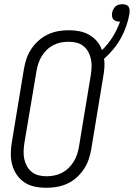

<svg xmlns="http://www.w3.org/2000/svg" viewBox="-20 -887 638 915"><path d="M201 8Q173 8 146 2.5Q119 -3 97 -17.5Q75 -32 60 -54Q45 -76 38 -102Q31 -128 31.5 -156Q32 -184 37 -213L94 -558Q98 -582 106 -606.5Q114 -631 129 -653.5Q144 -676 164.5 -694Q185 -712 208.5 -723Q232 -734 257.5 -738.5Q283 -743 308 -743Q334 -743 359 -738Q384 -733 405 -721Q426 -709 442 -690.5Q458 -672 466 -648Q496 -677 517.5 -712Q539 -747 552 -784H549Q540 -784 532 -787Q524 -790 519.5 -795.5Q515 -801 514 -809.5Q513 -818 514 -826Q516 -834 520 -842.5Q524 -851 530.5 -856.5Q537 -862 545.5 -864.5Q554 -867 563 -867Q571 -867 579.5 -864.5Q588 -862 592.5 -855.5Q597 -849 597.5 -840Q598 -831 597 -822Q592 -793 582 -763.5Q572 -734 556.5 -706Q541 -678 520.5 -653Q500 -628 476 -607Q479 -587 477.5 -565.5Q476 -544 472 -522L415 -177Q411 -153 403 -128.5Q395 -104 380 -81.5Q365 -59 345 -41Q325 -23 301 -12Q277 -1 251.5 3.5Q226 8 201 8ZM201 -47Q219 -47 238 -50.5Q257 -54 274.5 -63Q292 -72 306 -85.5Q320 -99 330.5 -115.5Q341 -132 347 -150Q353 -168 356 -186L413 -531Q416 -551 416.5 -570Q417 -589 413 -607Q409 -625 400 -641Q391 -657 377 -668Q363 -679 345 -683.5Q327 -688 308 -688Q290 -688 271 -684.5Q252 -681 234.5 -672Q217 -663 203 -649.5Q189 -636 179 -619.5Q169 -603 163 -585Q157 -567 154 -549L96 -204Q93 -184 92.5 -165Q92 -146 96 -128Q100 -110 109 -94Q118 -78 132 -67Q146 -56 164 -51.5Q182 -47 201 -47Z"/></svg>

Font: Iosevka Term Curly Light
Style: Italic
Weight: 300
Italic angle: -9°
Designer: Belleve Invis
Foundry: Belleve Invis
Version: Version 32.3.0